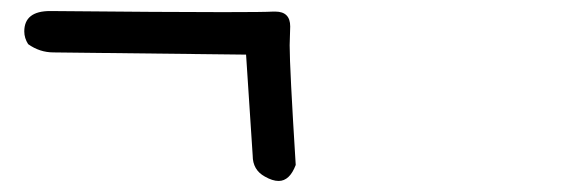

<svg xmlns="http://www.w3.org/2000/svg" viewBox="-20 -526 1040 348"><path d="M485 -198Q474 -198 460 -206Q438 -218 438 -244L426 -427L77 -431Q52 -431 31 -446Q24 -457 24 -469Q24 -506 71 -506Q282 -504 384 -504Q460 -504 475 -505H479Q506 -505 506 -478L505 -444Q505 -403 516 -227Q505 -198 485 -198Z"/></svg>

Font: Xiaolai SC
Style: Regular
Weight: 400
Designer: Nozomi Seto 瀬戸のぞみ
Version: Version 3.11;December 4, 2020;FontCreator 13.0.0.2613 64-bit